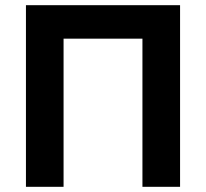

<svg xmlns="http://www.w3.org/2000/svg" viewBox="-20 -720 794 740"><path d="M529 -571H225V0H80V-700H674V0H529Z"/></svg>

Font: Von Semi
Style: Regular
Weight: 600
Version: Version 4.000; ttfautohint (v1.8.4.7-5d5b)